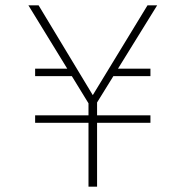

<svg xmlns="http://www.w3.org/2000/svg" viewBox="-20 -696 692 716"><path d="M324 -288 86 -676H124L331 -333H321L530 -676H566L326 -288ZM310 0V-321H342V0ZM245 -440 261 -412H111V-440ZM111 -238V-266H541V-238ZM384 -412 403 -440H541V-412Z"/></svg>

Font: Outfit Thin
Style: Regular
Weight: 100
Designer: Rodrigo Fuenzalida
Foundry: fragTYPE
Version: Version 1.000